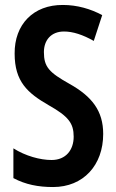

<svg xmlns="http://www.w3.org/2000/svg" viewBox="-20 -744 469 774"><path d="M396 -204C396 -297 351 -355 260 -406C178 -452 157 -474 157 -534C157 -582 186 -617 238 -617C274 -617 314 -604 358 -579L392 -683C346 -708 291 -724 234 -724C114 -725 38 -645 39 -528C39 -415 91 -369 176 -320C256 -275 277 -247 277 -193C277 -140 246 -99 188 -99C142 -99 83 -115 34 -146V-26C83 0 134 10 194 10C316 10 396 -78 396 -204Z"/></svg>

Font: Noto Sans Georgian ExtraCondensed SemiBold
Style: Regular
Weight: 600
Width: 2
Designer: Monotype Design Team, Akaki Razmadze
Foundry: Google LLC
Version: Version 2.005